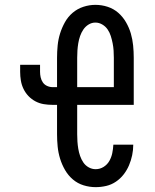

<svg xmlns="http://www.w3.org/2000/svg" viewBox="-20 -763 640 791"><path d="M374 8Q349 8 324.5 0.5Q300 -7 280.5 -23.5Q261 -40 248 -62.5Q235 -85 227.5 -109.5Q220 -134 217.5 -159.5Q215 -185 215 -210V-331H197Q178 -331 160 -334Q142 -337 126 -345.5Q110 -354 97.5 -367Q85 -380 77 -396.5Q69 -413 66 -431Q63 -449 63 -467V-496H145V-467Q145 -456 147.5 -444.5Q150 -433 156.5 -423.5Q163 -414 174 -409Q185 -404 197 -404H215V-525Q215 -550 217.5 -575.5Q220 -601 227.5 -625Q235 -649 247.5 -671.5Q260 -694 279.5 -710.5Q299 -727 323.5 -735Q348 -743 373 -743Q399 -743 423.5 -735Q448 -727 467 -710.5Q486 -694 499 -671.5Q512 -649 519 -625Q526 -601 528.5 -575.5Q531 -550 531 -525V-331H298V-210Q298 -195 299 -180Q300 -165 302.5 -150Q305 -135 310 -120.5Q315 -106 323.5 -93.5Q332 -81 345.5 -73.5Q359 -66 374 -66Q392 -66 407 -75.5Q422 -85 430.5 -100Q439 -115 442.5 -132Q446 -149 447 -167H529Q529 -145 524.5 -123.5Q520 -102 511.5 -82Q503 -62 489.5 -44.5Q476 -27 457.5 -14.5Q439 -2 417.5 3Q396 8 374 8ZM449 -404V-525Q449 -540 448 -555Q447 -570 444 -585Q441 -600 436.5 -614.5Q432 -629 423.5 -641.5Q415 -654 401.5 -662Q388 -670 373 -670Q358 -670 345 -662Q332 -654 323.5 -641.5Q315 -629 310 -614.5Q305 -600 302.5 -585Q300 -570 299 -555Q298 -540 298 -525V-404Z"/></svg>

Font: Iosevka Curly Extended
Style: Regular
Weight: 400
Width: 7
Monospace: yes
Designer: Belleve Invis
Foundry: Belleve Invis
Version: Version 11.1.0; ttfautohint (v1.8.3)